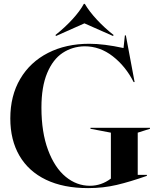

<svg xmlns="http://www.w3.org/2000/svg" viewBox="-20 -952 797 987"><path d="M33 -343Q33 -460 84 -546.5Q135 -633 227 -680Q319 -727 439 -727Q514 -727 615 -705L622 -770H627L672 -530H667Q626 -611 560 -662.5Q494 -714 415 -714Q352 -713 302 -680Q252 -647 222.5 -576.5Q193 -506 193 -399Q193 -272 227 -181Q261 -90 317.5 -43.5Q374 3 442 3Q501 3 550 -34V-270L445 -290V-295H751V-290L688 -270V-53H735V-48Q650 -18 580.5 -1.5Q511 15 433 15Q306 15 216.5 -28Q127 -71 80 -151.5Q33 -232 33 -343ZM268 -767 265 -772Q314 -811 352.5 -853Q391 -895 411 -932H416Q439 -893 478 -851Q517 -809 564 -772L561 -767L414 -832Z"/></svg>

Font: Nyght Serif Medium
Style: Regular
Weight: 500
Designer: Maksym Kobuzan
Version: Version 0.410